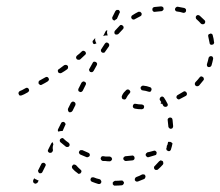

<svg xmlns="http://www.w3.org/2000/svg" viewBox="-20 -574 690 601"><path d="M335 -5Q332 -3 333 0Q333 2 333 3Q334 4 335 5Q336 6 337 7Q339 7 340 7Q351 7 361 6Q364 6 366 3Q368 1 368 -2Q368 -4 367 -5Q366 -6 365 -7Q364 -8 363 -9Q361 -9 360 -9Q350 -8 340 -8Q337 -7 335 -5ZM270 -19Q269 -19 268 -19Q266 -18 265 -17Q264 -16 264 -14Q262 -11 264 -9Q265 -6 268 -5Q278 -1 288 2Q290 2 291 2Q293 2 294 1Q295 0 296 -1Q297 -2 297 -4Q298 -7 296 -9Q295 -12 292 -13Q282 -15 273 -19Q272 -19 270 -19ZM84 -4Q85 -1 88 0Q89 1 91 1Q92 1 94 0Q95 0 96 -1Q97 -2 98 -3L101 -9Q97 -10 94 -12Q90 -13 87 -16L84 -10Q83 -7 84 -4ZM404 -18Q403 -17 403 -16Q402 -15 402 -13Q402 -12 402 -10Q404 -7 406 -6Q409 -5 412 -6Q422 -10 432 -14Q434 -16 435 -19Q436 -21 435 -24Q434 -26 433 -27Q432 -28 431 -28Q429 -28 428 -28Q426 -28 425 -28Q416 -23 407 -20Q406 -19 404 -18ZM216 -58Q214 -59 213 -59Q211 -59 210 -59Q209 -58 208 -57Q205 -55 205 -52Q205 -49 207 -46Q214 -38 223 -32Q224 -31 225 -30Q227 -30 228 -30Q229 -30 231 -31Q232 -31 233 -33Q235 -35 235 -38Q235 -41 232 -43Q225 -49 218 -57Q217 -58 216 -58ZM123 -57Q123 -58 123 -60Q122 -61 121 -62Q120 -63 119 -64Q116 -65 113 -64Q110 -63 109 -60L100 -42Q99 -41 99 -39Q99 -38 100 -36Q100 -35 101 -34Q102 -33 103 -32Q106 -31 109 -32Q112 -33 113 -36L122 -54Q123 -55 123 -57ZM462 -50Q462 -46 464 -44Q465 -43 467 -42Q468 -42 470 -42Q471 -42 472 -42Q474 -43 475 -44Q483 -51 490 -59Q492 -62 491 -65Q491 -68 489 -70Q487 -71 486 -71Q485 -72 483 -72Q483 -72 482 -72Q481 -71 481 -71Q480 -70 478 -69Q478 -69 478 -69Q478 -69 478 -69Q472 -62 465 -55Q462 -53 462 -50ZM323 -69Q326 -69 328 -71Q330 -73 331 -76Q331 -77 330 -79Q330 -80 329 -81Q328 -82 326 -83Q325 -84 323 -84Q317 -84 311 -84Q307 -85 304 -85Q302 -85 301 -85Q299 -85 298 -84Q297 -83 296 -81Q295 -80 295 -79Q295 -76 297 -73Q299 -71 302 -70Q306 -70 310 -70Q316 -69 323 -69ZM398 -73Q399 -74 400 -75Q401 -76 401 -78Q402 -79 401 -81Q401 -84 398 -86Q396 -88 393 -87Q383 -86 373 -85Q371 -85 370 -84Q369 -83 368 -82Q367 -81 366 -80Q366 -78 366 -77Q366 -74 369 -72Q371 -70 374 -70Q385 -71 395 -72Q396 -72 398 -73ZM257 -83Q260 -84 261 -87Q262 -90 260 -93Q259 -95 256 -96Q247 -100 238 -104Q236 -104 235 -104Q233 -104 232 -104Q230 -103 229 -102Q228 -101 228 -100Q226 -97 228 -94Q229 -91 232 -90Q241 -86 251 -82Q254 -81 257 -83ZM468 -89Q469 -90 470 -92Q470 -93 470 -95Q471 -96 470 -98Q469 -100 466 -102Q464 -103 461 -102Q451 -99 441 -97Q440 -96 439 -95Q438 -95 437 -93Q436 -92 436 -91Q436 -89 436 -88Q437 -85 440 -83Q442 -81 445 -82Q456 -85 465 -88Q467 -89 468 -89ZM146 -104 144 -99Q143 -97 140 -96Q137 -95 134 -96Q132 -97 130 -100Q129 -103 131 -106L140 -124Q141 -126 142 -127Q143 -128 145 -129Q146 -125 147 -122Q145 -117 145 -111Q145 -107 146 -104ZM503 -119Q502 -118 502 -117Q502 -116 502 -115Q502 -114 502 -113Q502 -112 501 -111Q500 -109 501 -106Q501 -104 503 -103Q505 -102 507 -101Q508 -101 510 -101Q512 -101 513 -103Q515 -104 515 -106Q518 -115 520 -125Q519 -126 518 -127Q516 -129 513 -130Q510 -130 507 -130Q506 -130 506 -130Q506 -130 506 -129Q506 -129 506 -129Q505 -125 504 -120Q503 -120 503 -119ZM192 -114Q195 -114 197 -117Q198 -119 198 -122Q197 -125 195 -127Q186 -133 180 -139Q178 -142 175 -142Q171 -141 169 -139Q167 -137 167 -134Q167 -131 169 -129Q177 -122 186 -115Q189 -113 192 -114ZM162 -170 171 -188Q172 -191 175 -192Q178 -193 181 -192Q183 -190 185 -187Q186 -184 184 -182L176 -164Q175 -164 174 -164Q168 -164 163 -162Q161 -163 161 -166Q161 -168 162 -170ZM508 -175Q509 -174 510 -173Q511 -172 512 -171Q514 -171 515 -171Q518 -171 520 -173Q522 -176 522 -179Q521 -190 520 -200Q519 -201 519 -203Q518 -204 517 -205Q515 -206 514 -206Q512 -206 511 -206Q508 -205 506 -203Q504 -200 505 -197Q506 -188 507 -178Q507 -176 508 -175ZM216 -251Q215 -254 212 -255Q211 -256 210 -256Q208 -256 207 -256Q205 -255 204 -254Q203 -253 202 -252L193 -234Q192 -231 193 -228Q194 -225 196 -223Q199 -222 202 -223Q205 -224 207 -227L216 -245Q217 -248 216 -251ZM399 -248Q396 -246 396 -243Q395 -240 397 -237Q399 -235 402 -234Q412 -232 423 -232Q426 -232 429 -234Q431 -236 431 -239Q431 -241 431 -242Q430 -244 429 -245Q428 -246 427 -246Q425 -247 424 -247Q414 -247 405 -249Q401 -250 399 -248ZM483 -252Q483 -251 483 -250Q484 -250 485 -249Q486 -249 488 -249Q489 -246 491 -243Q492 -241 495 -240Q498 -239 501 -240Q504 -241 505 -244Q506 -247 504 -250Q499 -260 493 -269Q491 -271 488 -272Q485 -272 483 -270Q480 -268 480 -265Q479 -262 481 -260Q483 -257 485 -254Q484 -253 483 -252ZM385 -281Q387 -283 388 -286Q388 -289 386 -291Q384 -294 380 -294Q377 -294 375 -292Q367 -285 363 -277Q362 -274 361 -272Q361 -269 362 -266Q364 -263 367 -263Q370 -262 372 -263Q375 -265 376 -268Q376 -269 377 -270Q380 -276 385 -281ZM534 -275Q533 -274 533 -273Q532 -271 532 -270Q533 -268 533 -267Q535 -264 538 -263Q541 -262 543 -264Q553 -269 562 -274Q563 -275 564 -276Q565 -277 565 -279Q565 -280 565 -282Q565 -283 564 -284Q563 -287 559 -288Q556 -289 554 -287Q546 -282 537 -277Q535 -276 534 -275ZM56 -279 67 -285Q68 -286 69 -287Q70 -288 71 -289Q71 -291 71 -292Q71 -294 70 -295Q69 -298 66 -299Q63 -300 60 -298L49 -292L42 -289Q39 -287 38 -284Q37 -281 39 -279Q39 -277 40 -276Q42 -275 43 -275Q44 -275 46 -275Q47 -275 49 -276ZM249 -314Q248 -317 245 -318Q244 -319 242 -319Q241 -319 240 -319Q238 -318 237 -317Q236 -316 235 -315L226 -297Q225 -296 225 -294Q225 -293 225 -291Q225 -290 226 -289Q227 -287 229 -287Q231 -285 234 -286Q237 -287 239 -290L248 -308Q250 -311 249 -314ZM451 -287Q453 -289 454 -292Q455 -294 454 -297Q453 -300 450 -301Q440 -305 428 -306Q425 -306 423 -304Q420 -302 420 -299Q420 -296 422 -294Q423 -291 427 -291Q436 -290 445 -287Q448 -286 451 -287ZM590 -314Q590 -313 590 -312Q590 -310 590 -309Q591 -307 592 -306Q594 -304 597 -304Q600 -304 603 -306Q610 -314 617 -323Q619 -325 618 -328Q618 -331 615 -333Q614 -334 613 -334Q611 -335 610 -335Q608 -334 607 -334Q606 -333 605 -332Q599 -324 592 -317Q591 -316 590 -314ZM133 -324Q134 -327 132 -329Q131 -332 128 -333Q125 -334 122 -332Q113 -327 104 -322Q101 -321 101 -318Q100 -315 101 -312Q102 -311 103 -310Q104 -309 106 -308Q107 -308 109 -308Q110 -308 111 -309Q121 -314 129 -319Q132 -321 133 -324ZM192 -359Q193 -361 193 -362Q193 -364 193 -365Q193 -367 192 -368Q190 -370 187 -371Q184 -371 181 -370Q173 -364 165 -358Q162 -357 161 -354Q161 -350 162 -348Q164 -345 167 -345Q170 -344 173 -346Q182 -351 190 -357Q191 -358 192 -359ZM284 -375Q283 -378 280 -380Q277 -381 274 -381Q271 -380 270 -377L260 -359Q258 -357 259 -354Q260 -351 262 -349Q265 -348 268 -348Q271 -349 273 -352L283 -370Q284 -372 284 -375ZM628 -368Q629 -365 632 -364Q634 -364 635 -364Q637 -364 638 -365Q639 -365 640 -366Q641 -367 642 -369Q645 -379 647 -389Q648 -393 646 -395Q645 -398 642 -398Q640 -399 639 -398Q637 -398 636 -397Q635 -396 634 -395Q633 -394 633 -393Q631 -383 628 -374Q627 -371 628 -368ZM249 -407Q249 -410 247 -412Q246 -414 244 -414Q243 -415 242 -415Q240 -415 239 -415Q237 -414 236 -413Q229 -406 221 -400Q219 -398 218 -395Q218 -392 220 -389Q222 -387 225 -387Q228 -386 231 -388Q239 -395 246 -402Q249 -404 249 -407ZM322 -434Q321 -437 319 -439Q316 -441 313 -441Q310 -440 308 -437Q303 -429 297 -420Q295 -418 296 -415Q296 -412 299 -410Q302 -408 305 -409Q308 -409 309 -412Q315 -421 321 -429Q322 -431 322 -434ZM638 -435Q641 -433 644 -434Q645 -434 647 -435Q648 -435 649 -437Q650 -438 650 -439Q651 -441 650 -442Q649 -453 646 -463Q646 -465 645 -466Q644 -467 643 -468Q641 -469 640 -469Q638 -469 637 -468Q634 -468 632 -465Q631 -462 632 -459Q634 -450 636 -440Q636 -437 638 -435ZM274 -436Q274 -436 273 -437Q273 -437 272 -437Q270 -440 270 -443Q269 -446 272 -448Q275 -451 278 -455Q277 -449 279 -444Q280 -441 282 -438Q282 -438 281 -438Q279 -437 276 -436Q275 -436 274 -436ZM303 -461 310 -475Q311 -477 312 -478Q314 -479 316 -479Q315 -475 315 -471Q316 -467 317 -463Q313 -463 309 -463Q306 -462 303 -461ZM367 -488Q367 -491 365 -493Q362 -496 359 -496Q356 -496 354 -493Q347 -486 340 -478Q338 -476 338 -472Q338 -469 340 -467Q343 -465 346 -466Q349 -466 351 -468Q358 -476 365 -483Q367 -485 367 -488ZM615 -498Q618 -498 620 -500Q621 -501 622 -502Q622 -503 622 -505Q623 -506 622 -508Q622 -509 621 -510Q613 -518 605 -525Q602 -527 599 -527Q596 -526 594 -524Q592 -521 593 -518Q593 -515 596 -513Q603 -507 609 -500Q611 -498 615 -498ZM333 -512Q332 -514 332 -515Q331 -516 331 -518Q331 -519 332 -521L341 -539Q341 -540 343 -541Q344 -542 345 -543Q346 -543 348 -543Q349 -543 351 -543Q354 -541 355 -538Q356 -535 354 -533L346 -515Q342 -513 339 -510Q338 -510 337 -510Q336 -510 335 -511Q334 -511 333 -512ZM423 -527Q424 -530 423 -533Q422 -534 421 -535Q420 -536 419 -537Q417 -537 416 -537Q414 -537 413 -537Q403 -532 394 -526Q392 -525 391 -522Q390 -519 392 -516Q394 -513 397 -513Q400 -512 402 -514Q411 -519 419 -523Q422 -524 423 -527ZM559 -535Q562 -536 562 -539Q563 -542 562 -545Q560 -548 557 -549Q547 -551 536 -553Q533 -553 531 -551Q528 -549 528 -546Q527 -543 529 -541Q531 -538 534 -538Q544 -537 553 -534Q556 -533 559 -535ZM485 -539Q487 -539 488 -540Q489 -540 490 -542Q491 -543 492 -544Q492 -546 492 -547Q492 -550 490 -552Q487 -554 484 -554Q473 -553 463 -552Q462 -551 460 -551Q459 -550 458 -549Q457 -547 457 -546Q457 -545 457 -543Q457 -540 460 -538Q462 -536 465 -537Q475 -538 485 -539Z"/></svg>

Font: FRB American Cursive Dashed Extralight
Style: Italic
Weight: 200
Italic angle: -25°
Version: Version 2.0;Modular Font Editor K font №1